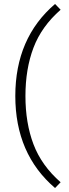

<svg xmlns="http://www.w3.org/2000/svg" viewBox="-20 -766 345 966"><path d="M257 -746 285 -717Q189 -633 148.5 -526Q108 -419 108 -283Q108 -147 148.5 -40Q189 67 285 151L257 180Q57 9 57 -283Q57 -575 257 -746Z"/></svg>

Font: Work Sans Light
Style: Regular
Weight: 300
Designer: Wei Huang
Foundry: Wei Huang
Version: Version 2.012; ttfautohint (v1.8.3)